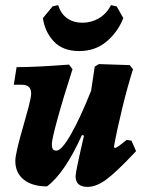

<svg xmlns="http://www.w3.org/2000/svg" viewBox="-20 -720 558 752"><path d="M513 -128Q436 -46 396.5 -17Q357 12 323 12Q276 12 276 -30Q276 -47 309 -189L301 -191Q233 -41 164 10Q106 10 73 -16.5Q40 -43 40 -90Q40 -119 72 -229Q83 -267 92.5 -303Q102 -339 102 -354Q102 -388 66 -388H34L45 -457Q120 -457 250 -467L264 -449Q227 -334 205 -253.5Q183 -173 183 -156Q183 -142 187 -136Q191 -130 201 -130Q221 -130 257 -192.5Q293 -255 337 -365L351 -459L367 -469L488 -465L501 -449Q480 -383 459 -297Q438 -211 426 -144L430 -140Q437 -142 448 -150Q459 -158 476 -172L495 -169ZM415 -700 437 -695 463 -649Q441 -594 397 -557Q353 -520 290 -520Q227 -520 191.5 -557Q156 -594 148 -649L186 -695L208 -700Q218 -666 243 -648.5Q268 -631 303 -631Q338 -631 367.5 -648.5Q397 -666 415 -700Z"/></svg>

Font: Alegreya ExtraBold
Style: Italic
Weight: 800
Italic angle: -7°
Designer: Juan Pablo del Peral
Foundry: Huerta Tipografica
Version: Version 2.007; ttfautohint (v1.6)